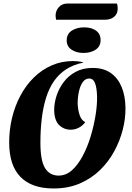

<svg xmlns="http://www.w3.org/2000/svg" viewBox="-20 -1046 746 1088"><path d="M283 22Q160 22 96 -43.5Q32 -109 32 -239Q32 -311 48.5 -379Q65 -447 96.5 -505.5Q128 -564 172.5 -607.5Q217 -651 273 -675.5Q329 -700 394 -700Q408 -700 422 -698.5Q436 -697 451 -693V-691Q396 -680 354.5 -653Q313 -626 285 -585Q257 -544 240.5 -490Q224 -436 216.5 -372.5Q209 -309 209 -238Q209 -135 235.5 -93Q262 -51 312 -51Q354 -51 388 -81.5Q422 -112 449 -163Q476 -214 494 -274Q512 -334 521.5 -393Q531 -452 530 -499Q529 -546 519 -573.5Q509 -601 485 -601Q463 -601 448.5 -580Q434 -559 427 -526.5Q420 -494 420 -458Q422 -420 432 -392Q442 -364 463 -354Q448 -333 426 -322Q404 -311 381 -311Q342 -311 315 -337.5Q288 -364 287 -422Q287 -462 300.5 -503.5Q314 -545 341 -581Q368 -617 409 -639Q450 -661 505 -661Q567 -661 607.5 -632.5Q648 -604 669 -553.5Q690 -503 691 -437Q692 -376 676 -312.5Q660 -249 627.5 -189Q595 -129 546 -81.5Q497 -34 431.5 -6Q366 22 283 22ZM298 -934Q297 -940 296 -945.5Q295 -951 295 -957Q295 -985 313.5 -1005.5Q332 -1026 362 -1026H643Q645 -1019 646 -1012Q647 -1005 647 -998Q647 -968 627 -951Q607 -934 573 -934ZM453 -746Q413 -746 385.5 -764.5Q358 -783 358 -817Q358 -854 387 -872.5Q416 -891 457 -891Q498 -891 524 -872.5Q550 -854 550 -819Q550 -783 522 -764.5Q494 -746 453 -746Z"/></svg>

Font: Sansita Swashed Light
Style: Bold
Weight: 700
Version: Version 1.003